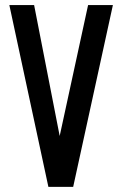

<svg xmlns="http://www.w3.org/2000/svg" viewBox="-20 -728 476 748"><path d="M168.5 0 16.6 -707.3V-708.3H112.9L240.5 -54.9L169.5 0ZM169.5 0 323.2 -708.3H419.6V-707.3L265.1 0Z"/></svg>

Font: Foldit Thin
Style: Regular
Weight: 100
Designer: Sophia Tai
Foundry: Sophia Tai
Version: Version 1.003